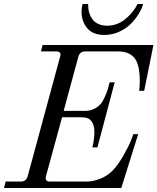

<svg xmlns="http://www.w3.org/2000/svg" viewBox="-30 -936 784 956"><path d="M-10 0 -2 -32H74Q100 -32 108 -59L269 -653Q278 -680 250 -680H174L182 -712H734L688 -484H663Q666 -505 666 -532Q666 -616 639 -648Q612 -680 558 -680H394Q367 -680 360 -653L287 -384H395Q419 -384 438.5 -394Q458 -404 469.5 -416.5Q481 -429 491 -451.5Q501 -474 505.5 -488Q510 -502 516 -526H541L455 -202H430Q440 -246 440 -277Q440 -352 380 -352H279L199 -59Q192 -32 218 -32H404Q430 -32 465 -44.5Q500 -57 528 -84Q556 -112 582.5 -158Q609 -204 622 -236L634 -268H658L574 0ZM376 -877Q376 -896 381 -916H409V-908Q409 -890 414 -873Q419 -856 429.5 -841Q440 -826 459 -817Q478 -808 503 -808Q554 -808 594 -841Q634 -874 655 -916H683Q676 -892 660 -866Q644 -840 620.5 -816.5Q597 -793 562.5 -777.5Q528 -762 490 -762Q432 -762 404 -796Q376 -830 376 -877Z"/></svg>

Font: Old Standard TT
Style: Italic
Weight: 400
Italic angle: -15.2°
Designer: Alexey Kryukov <alexios@thessalonica.org.ru>
Version: Version 2.2